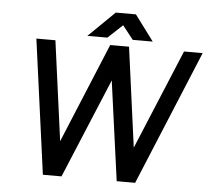

<svg xmlns="http://www.w3.org/2000/svg" viewBox="-58 -932 1086 995"><g transform="rotate(5 485.5 -435.0)"><path d="M368 -737H472L548 -808L604 -737H708L609 -870H504ZM874 -700 658 -181 588 -700H490L275 -181L205 -700H106L201 0H298L514 -518L585 0H681L971 -700Z"/></g></svg>

Font: Unageo
Style: Medium-Italic
Weight: 500
Designer: Richard Sepsi
Foundry: Richard Sepsi
Version: Version 2.000